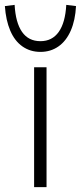

<svg xmlns="http://www.w3.org/2000/svg" viewBox="-38 -768 332 788"><path d="M102 0V-492H153V0ZM128 -555Q86 -555 54 -577.5Q22 -600 4 -642.5Q-14 -685 -18 -743L22 -748Q26 -675 52.5 -637Q79 -599 128 -599Q176 -599 203 -637Q230 -675 234 -748L274 -743Q271 -685 252.5 -642.5Q234 -600 202 -577.5Q170 -555 128 -555Z"/></svg>

Font: Nunito Sans 7pt ExtraLight
Style: Regular
Weight: 250
Designer: Vernon Adams
Foundry: Vernon Adams
Version: Version 3.101;gftools[0.9.27]